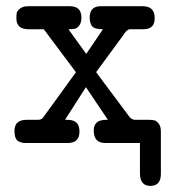

<svg xmlns="http://www.w3.org/2000/svg" viewBox="-20 -464 565 623"><path d="M26.9 -39.1Q26.9 -75.2 65.9 -75.2H102.1Q107.9 -75.2 111.6 -76.7Q115.2 -78.1 116.7 -79.1Q118.2 -80.1 122.1 -85.9Q126 -91.8 128.9 -95.2Q162.1 -141.1 185.1 -172.6Q208 -204.1 215.1 -214.1Q222.2 -224.1 226.1 -229V-230L122.1 -369.1H73.2Q33.2 -369.1 33.2 -403.8Q33.2 -415 34.2 -421.6Q35.2 -428.2 44.7 -436Q54.2 -443.8 70.8 -443.8H207Q244.1 -443.8 244.1 -407.2Q244.1 -390.1 237.1 -381.1Q230 -372.1 222.9 -370.6Q215.8 -369.1 206.1 -369.1H202.1L259.8 -289.1L314 -369.1Q286.1 -369.1 278.6 -379.2Q271 -389.2 271 -407.2Q271 -444.3 308.1 -443.8H442.9Q481.9 -443.8 481.9 -405.8Q482.9 -368.7 443.8 -369.1H405.8Q401.9 -369.1 398.9 -368.7Q396 -368.2 393.6 -366Q391.1 -363.8 389.6 -362.8Q388.2 -361.8 385 -357.4Q381.8 -353 380.9 -351.1L292 -230Q294.9 -226.1 314 -200Q333 -173.8 361.1 -137Q389.2 -100.1 399.9 -85Q407.7 -75.2 418.9 -75.2H462.9Q474.1 -75.2 481 -73.5Q487.8 -71.8 494.9 -63Q502 -54.2 502 -37.1V100.1Q502 139.2 468 139.2Q434.1 139.2 434.1 98.1V0H321.8Q283.7 0 284.2 -41Q284.2 -75.2 324.2 -75.2H330.1L258.8 -181.2L190.9 -75.2H199.2Q238.3 -75.2 237.8 -37.1Q237.8 0 200.2 0H64Q57.1 0 52.5 -1Q47.9 -2 41 -4.9Q34.2 -7.8 30.5 -16.8Q26.9 -25.9 26.9 -39.1Z"/></svg>

Font: CMU Typewriter Text
Style: Bold
Weight: 700
Version: Version 0.7.0